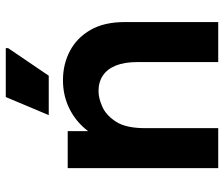

<svg xmlns="http://www.w3.org/2000/svg" viewBox="-74 -682 757 648"><g transform="rotate(-90 304.0 -358.5)"><path d="M60 0V-508H185V-387L152 -380Q170 -425 200 -457Q230 -489 270 -506.5Q310 -524 357 -524Q411 -524 455.5 -500.5Q500 -477 526.5 -431Q553 -385 553 -316V0H418V-273Q418 -316 406.5 -345Q395 -374 373 -389Q351 -404 320 -404Q296 -404 267 -391Q238 -378 216.5 -344.5Q195 -311 195 -247V0ZM239 -572 300 -717H465V-709L372 -572Z"/></g></svg>

Font: Fustat ExtraBold
Style: Regular
Weight: 800
Designer: Mohamed Gaber, Khaled Hosny, Laura Garcia Mut
Foundry: Kief Type Foundry, Alif Type Foundry, Hard Type Foundry
Version: Version 1.007